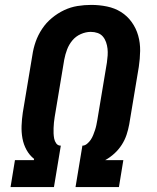

<svg xmlns="http://www.w3.org/2000/svg" viewBox="-20 -763 640 783"><path d="M23 0 41 -110H118L119 -115Q100 -130 88 -152Q76 -174 71.5 -199Q67 -224 68 -250.5Q69 -277 73 -304L112 -538Q116 -566 125.5 -593Q135 -620 151.5 -645Q168 -670 191.5 -689.5Q215 -709 241.5 -721.5Q268 -734 296 -738.5Q324 -743 352 -743Q385 -743 416.5 -736.5Q448 -730 473.5 -714Q499 -698 517 -673Q535 -648 543.5 -618Q552 -588 551.5 -555.5Q551 -523 546 -490L507 -256Q503 -234 496 -213Q489 -192 476.5 -172.5Q464 -153 446.5 -137Q429 -121 409 -110H483L465 0H288L316 -169Q326 -169 335 -176.5Q344 -184 350 -193Q356 -202 360 -212Q364 -222 367.5 -232.5Q371 -243 373 -253Q375 -263 377 -274L416 -508Q418 -522 419 -536.5Q420 -551 418.5 -564.5Q417 -578 412.5 -591Q408 -604 399.5 -614Q391 -624 378 -628.5Q365 -633 350 -633Q330 -633 309.5 -624Q289 -615 275 -598Q261 -581 253.5 -561Q246 -541 242 -520L203 -286Q201 -275 200 -263.5Q199 -252 198.5 -241Q198 -230 198.5 -219Q199 -208 201 -197.5Q203 -187 209.5 -178Q216 -169 228 -169L200 0Z"/></svg>

Font: Iosevka SS04 XBd Ex Obl
Style: Regular
Weight: 800
Width: 7
Italic angle: -9°
Monospace: yes
Designer: Belleve Invis
Foundry: Belleve Invis
Version: Version 19.0.0; ttfautohint (v1.8.4)